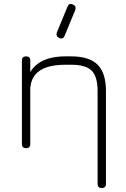

<svg xmlns="http://www.w3.org/2000/svg" viewBox="-20 -744 633 964"><path d="M277.5 -553.5Q259 -561.5 265.5 -581L318.5 -709.5Q326.5 -730.5 346 -721.5Q364.5 -713.5 358 -694L305 -565.5Q297 -544.5 277.5 -553.5ZM512 179Q512 200 491 200Q470 200 470 179V-286Q470 -359.5 440.2 -389.2Q410.5 -419 337 -419H309Q254.5 -419 217 -407Q179.5 -395 158.5 -370.8Q137.5 -346.5 133 -310Q131.5 -290 112 -290Q111 -290 111 -312Q118 -385 168.5 -423Q219 -461 309 -461H337Q428.5 -461 470.2 -419.2Q512 -377.5 512 -286ZM132 -21Q132 0 111 0Q90 0 90 -21V-440Q90 -461 111 -461Q132 -461 132 -440Z"/></svg>

Font: Jura Light Light
Style: Regular
Weight: 300
Version: Version 5.106